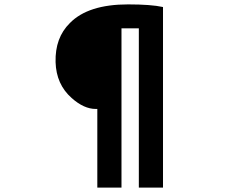

<svg xmlns="http://www.w3.org/2000/svg" viewBox="-20 -799 1040 874"><path d="M423 -303H416Q362 -303 306 -353Q236 -415 233 -516Q230 -627 298 -694Q381 -779 563 -779Q668 -779 722 -767V55H612V-670H533V55H423Z"/></svg>

Font: KaiGen Gothic KR Heavy
Style: Heavy
Weight: 900
Designer: Ryoko NISHIZUKA  (kana & ideographs); Paul D. Hunt (Latin, Greek & Cyrillic); Wenlong ZHANG  (bopomofo); Sandoll Communi
Foundry: Adobe Systems Incorporated
Version: Version 1.002 March 28, 2018